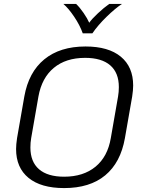

<svg xmlns="http://www.w3.org/2000/svg" viewBox="-20 -948 720 979"><path d="M62 -188Q62 -211 67 -244L104 -456Q126 -580 206 -645.5Q286 -711 416 -711Q533 -711 596 -659Q659 -607 659 -512Q659 -489 654 -456L617 -244Q595 -119 516.5 -54Q438 11 307 11Q189 11 125.5 -41Q62 -93 62 -188ZM545 -244 582 -456Q586 -479 586 -504Q586 -577 542 -615Q498 -653 414 -653Q316 -653 254.5 -602Q193 -551 176 -456L139 -244Q135 -221 135 -196Q135 -123 179 -85Q223 -47 307 -47Q405 -47 467 -98Q529 -149 545 -244ZM303 -928H368Q387 -910 406.5 -881.5Q426 -853 435 -832Q448 -851 479 -880Q510 -909 537 -928H602Q567 -905 523 -862Q479 -819 451 -778H402Q387 -820 358 -863Q329 -906 303 -928Z"/></svg>

Font: KoHo
Style: Italic
Weight: 400
Italic angle: -10°
Designer: Cadson Demak & Katatrad Team
Foundry: Cadson Demak Co.,Ltd.
Version: Version 1.000